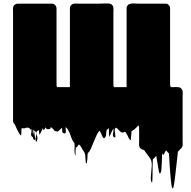

<svg xmlns="http://www.w3.org/2000/svg" viewBox="-20 -721 1100 1104"><path d="M975 361Q975 362 973.5 362.5Q972 363 971 362Q970 359 969 355.5Q968 352 967 349Q966 341 965 334Q964 327 963 320Q961 300 958.5 270Q956 240 955 221Q954 206 953.5 190.5Q953 175 951 160Q949 158 947 157Q944 154 941.5 151Q939 148 936 144Q933 146 931 149.5Q929 153 927 156Q927 157 925 159Q925 163 923 167Q922 168 922 166Q920 171 919 170Q917 164 917 160Q917 162 915 164Q914 165 913 166.5Q912 168 912 170Q911 192 910.5 213Q910 234 908 255Q908 256 906 265Q904 274 901 276Q901 279 898 276Q897 274 896 271.5Q895 269 894 267Q893 260 891 249.5Q889 239 888 232Q886 221 884.5 211Q883 201 881 191Q880 187 880 183Q880 179 878 176Q878 176 872 182Q871 183 869 185.5Q867 188 865 190Q863 192 859 194Q858 209 857.5 235Q857 261 857 286.5Q857 312 855 327Q855 328 853 327.5Q851 327 851 326Q845 312 848 286.5Q851 261 852.5 234Q854 207 844 190Q841 187 839 184Q837 181 835 178Q832 174 829 170Q826 166 823 162L814 150V149Q810 145 809 142Q805 140 802 140Q801 140 800.5 139.5Q800 139 798 139Q790 136 785 129Q783 127 781 121Q779 114 779.5 105.5Q780 97 780 90V31Q780 25 779.5 19Q779 13 780 8L776 0Q775 1 774 2Q773 3 772 4Q768 8 764.5 12Q761 16 756 20Q752 23 748.5 26Q745 29 740 31Q739 32 738 32Q737 32 736 34Q735 46 734.5 59Q734 72 732 84Q732 85 730.5 84.5Q729 84 728 83Q727 82 726 81Q725 80 724 79Q719 72 716 64Q713 56 708 49Q707 47 703.5 41.5Q700 36 695 37Q695 37 694.5 37.5Q694 38 693 38Q692 39 691 40Q690 41 688 41Q685 42 682.5 41Q680 40 677 39Q669 35 662 26Q655 17 648 13Q647 13 646.5 14Q646 15 644 16Q643 17 642 17.5Q641 18 640 20Q639 28 641 41Q643 54 643.5 63Q644 72 636 68Q626 63 630 47Q634 31 632 18Q629 23 626 29Q623 35 620 41Q619 42 616.5 49Q614 56 612 58Q611 59 610 63Q609 67 608 65Q606 52 606.5 39.5Q607 27 605 15Q603 17 601 19.5Q599 22 596 24Q595 25 594 25.5Q593 26 593 28Q591 35 590.5 50.5Q590 66 580 73Q576 76 573 70.5Q570 65 568 62Q565 56 562.5 49Q560 42 556 36Q555 34 555 33Q555 32 553 31Q550 34 547 37Q544 40 542 44Q542 45 541.5 45.5Q541 46 541 46Q536 54 533 62L521 90Q520 91 519.5 93Q519 95 518 97Q513 108 508.5 120Q504 132 498 143Q497 144 496 146.5Q495 149 493 151Q489 157 485 158Q483 169 483 181Q483 193 481 204Q480 208 479.5 214.5Q479 221 476 218Q472 215 472.5 208.5Q473 202 472 197Q470 184 470.5 180.5Q471 177 470.5 172.5Q470 168 465 154Q462 151 459.5 146.5Q457 142 455 140Q455 140 455 139.5Q455 139 454 139Q452 134 450 130Q448 126 445 122L439 114Q438 114 435 111Q435 111 434.5 110.5Q434 110 433 110Q432 111 428.5 116Q425 121 424 122Q422 126 420 127Q419 127 417.5 125.5Q416 124 416 126Q415 133 414.5 147Q414 161 414 170Q414 179 412 172Q407 155 408.5 136.5Q410 118 408 101L405 98Q402 95 400 91L397 86Q390 72 385.5 57Q381 42 373 29Q371 24 367 19Q363 14 358 11Q358 10 357.5 10Q357 10 357 10Q357 14 358 23.5Q359 33 358 40Q357 47 349 46Q338 44 337.5 32.5Q337 21 337 13L336 14Q335 15 334 16Q333 17 331 19L330 20Q326 22 323 25.5Q320 29 318 31Q316 32 314 34Q312 36 310 36Q309 36 305.5 34.5Q302 33 301 33Q297 32 296 33Q295 34 293 31Q292 29 291.5 27Q291 25 289 24Q285 21 281 17Q277 13 272 9Q271 11 271 14Q271 17 269 19Q269 20 264 21Q259 22 257 22Q248 23 240 11Q239 13 239 16Q239 19 237 21Q237 22 236 22.5Q235 23 233 25Q230 28 230 28Q229 25 228.5 22Q228 19 227 15L218 35Q216 38 214 42Q212 46 210 48Q209 49 207.5 51.5Q206 54 206 53Q205 46 204.5 39.5Q204 33 203 26Q200 29 198 30Q187 37 189 46Q191 55 194.5 66.5Q198 78 190 93Q189 94 187 93Q185 92 185 91Q183 76 187.5 59Q192 42 181 32Q176 27 176.5 35.5Q177 44 179.5 56Q182 68 182.5 77Q183 86 177 83Q169 79 169 67Q167 67 165 66Q156 58 159.5 44.5Q163 31 160 18Q160 21 158 25Q157 26 156 24Q155 22 154 21Q151 18 148.5 16Q146 14 141 13H133Q129 14 124 16Q119 18 114 17Q112 17 110 16.5Q108 16 105 15Q103 26 103 37Q103 48 101 59Q101 59 97 55Q96 53 95 52Q94 51 93 50Q88 43 85 36Q78 25 73 12Q72 11 70 5Q68 -1 64 -7Q55 -14 55 -28V-653Q55 -658 54.5 -664Q54 -670 55 -676Q56 -687 64 -693.5Q72 -700 82 -700H278Q289 -700 297 -692Q305 -684 305 -670V-252Q305 -246 305.5 -240Q306 -234 305 -228L309 -220H382V-228Q381 -234 381.5 -239.5Q382 -245 382 -251V-673Q382 -679 383.5 -682Q385 -685 387 -689Q396 -700 408 -700Q413 -701 419.5 -700.5Q426 -700 431 -700H524Q538 -700 552.5 -700Q567 -700 581 -701H604Q606 -700 610 -700Q629 -697 632 -677Q633 -670 632.5 -663Q632 -656 632 -649V-228L636 -220H708V-228Q707 -235 707.5 -242.5Q708 -250 708 -257V-673Q708 -679 709.5 -682Q711 -685 713 -689Q719 -698 733 -700Q743 -702 753.5 -701Q764 -700 772 -700H936Q944 -699 948 -694Q958 -686 958 -673V-232L962 -220H977Q983 -220 989.5 -220.5Q996 -221 1003 -220Q1014 -220 1020 -214Q1026 -209 1029 -201Q1030 -197 1030.5 -193.5Q1031 -190 1031 -186Q1031 -181 1030.5 -175.5Q1030 -170 1030 -165V93Q1030 99 1030.5 105.5Q1031 112 1030 118Q1028 124 1026 127Q1022 133 1018 135L1010 144Q1009 146 1007 148Q1007 148 1006.5 148.5Q1006 149 1005 149Q1004 149 1004 149.5Q1004 150 1003 150Q1002 160 1001 169.5Q1000 179 999 188Q996 210 993 240.5Q990 271 987 294Q986 305 983.5 320.5Q981 336 979 348Q978 351 977.5 354.5Q977 358 975 361ZM170 55Q172 47 173 40.5Q174 34 173 28Q172 26 170.5 24.5Q169 23 169 25Q168 30 168.5 38.5Q169 47 170 55Z"/></svg>

Font: Rubik Wet Paint
Style: Regular
Weight: 400
Designer: Hubert and Fischer, NaN
Foundry: Hubert and Fischer, NaN
Version: Version 2.200